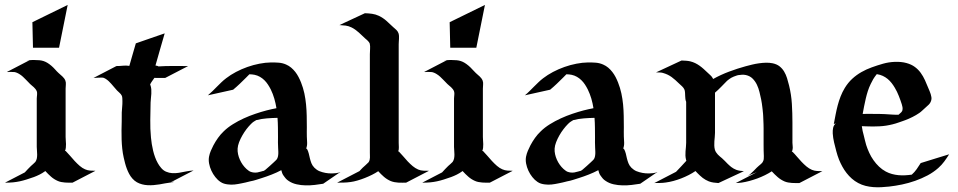

<svg xmlns="http://www.w3.org/2000/svg" viewBox="-51 -755 3956 793"><path d="M69.3 -505.4 59.8 -503.9Q60.1 -503.9 61 -504.4L70.3 -505.9L71.8 -506.6H75.7L76.4 -506.8Q79.8 -507.3 83.7 -507.2Q87.6 -507.1 91.3 -507.1Q102.8 -507.1 111.8 -506.2Q120.8 -505.4 128.8 -502.8Q136.7 -500.2 144.4 -495.6Q152.1 -491 161.4 -483.2Q169.4 -476.3 176.4 -468.4Q183.3 -460.4 190.9 -453.4Q194.6 -450 198.7 -446.4Q202.9 -442.9 206.8 -439.2Q210.7 -435.5 213.9 -431.3Q217 -427 219 -422.1Q221.9 -414.1 220.9 -405.6Q220 -397.2 220 -388.9V-189.5Q220 -182.1 220.7 -174.7Q221.4 -167.2 221.6 -159.8Q221.7 -152.3 220.9 -145Q220.2 -137.7 217.3 -130.9L220 -131.8Q228.5 -123.3 237.9 -112.2Q247.3 -101.1 257.4 -90.1Q267.6 -79.1 278.3 -69.8Q289.1 -60.5 300.3 -55.7Q310.5 -51.3 321.4 -50.4Q332.3 -49.6 343.3 -49.6L248.5 -0.5Q241 -0.5 233.2 -0.5Q225.3 -0.5 217.4 -1.1Q209.5 -1.7 201.9 -3.2Q194.3 -4.6 187.3 -7.8Q172.1 -14.4 159.8 -25.3Q147.5 -36.1 136.2 -48.6L133.8 -46.9Q124 -39.8 112.3 -33.9Q100.6 -28.1 89.4 -23.9Q72 -17.8 58 -13.4Q43.9 -9 30.4 -6.1Q16.8 -3.2 2.3 -1.8Q-12.2 -0.5 -30.5 -0.5L51.5 -43Q57.9 -49.6 63.8 -56.3Q69.8 -63 76.7 -69.3Q81.3 -73.5 85.9 -77.5Q90.6 -81.5 95 -86.2Q99.6 -93 101.1 -100.7Q102.5 -108.4 102.5 -116.3Q102.5 -124.3 101.7 -132.3Q100.8 -140.4 100.8 -148.2V-347.7Q100.8 -351.3 101.3 -355.3Q101.8 -359.4 102.1 -363.4Q102.3 -367.4 102.2 -371.2Q102.1 -375 100.6 -378.7Q98.6 -383.3 95.5 -387.3Q92.3 -391.4 88.5 -394.9Q84.7 -398.4 80.7 -401.6Q76.7 -404.8 73.2 -408.2Q69.1 -412.4 65.2 -416.5Q61.3 -420.7 57.1 -424.8Q50.5 -431.6 43.7 -438Q36.9 -444.3 28.8 -449.2Q27.1 -450.4 23.4 -452.3Q19.8 -454.1 17.8 -454.8Q14.4 -456.1 11.7 -456.8Q11.2 -457 10.6 -457Q10 -457 9.3 -457.3Q1.2 -458 -6.8 -458Q-8.5 -457.8 -10.1 -457.8Q-11.7 -457.8 -13.4 -457.8Q-14.6 -457.5 -17.2 -457.4Q-19.8 -457.3 -19.5 -457.5H-22.9ZM228.5 -734.6 192.9 -557.9H85.2L82.8 -663.3Z M429.9 -482.2Q443.1 -482.2 456.5 -483.6Q470 -485.1 483.2 -482.9Q489.7 -506.3 496.5 -529.4Q503.2 -552.5 510 -575.9Q540 -586.4 569.7 -596.7Q599.4 -606.9 629.2 -617.2Q619.6 -583.7 610 -550.8Q600.3 -517.8 591.1 -484.4Q593.3 -484.1 595.3 -483.6Q597.4 -483.2 599.6 -482.7Q602.1 -481.9 603.5 -480.7Q634.3 -482.7 664.8 -482.4Q695.3 -482.2 726.1 -482.2L631.3 -433.1Q620.1 -433.1 609 -433.1Q597.9 -433.1 586.7 -433.3Q581.5 -426.3 576.8 -419.3Q572 -412.4 569.1 -406.2L570.1 -403.8Q573.2 -395.3 573.9 -386.2Q574.5 -377.2 574 -368Q573.5 -358.9 572.4 -349.7Q571.3 -340.6 571 -331.8Q570.3 -295.4 569.7 -259.3Q569.1 -223.1 572.5 -187Q573.7 -173.8 575.9 -160Q578.1 -146.2 581.4 -132.6Q584.7 -118.9 589.5 -105.8Q594.2 -92.8 600.8 -81.1Q606.4 -70.8 615 -60.9Q623.5 -51 634.5 -46.1Q647.7 -40.5 660.8 -39.8Q673.8 -39.1 687.7 -41.3Q702.9 -44.2 718 -47Q733.2 -49.8 748.5 -51L654.5 -2.2Q657 -2.7 659.5 -3.3Q662.1 -3.9 663.9 -4.2Q665.8 -4.4 666.5 -4.3Q667.2 -4.2 666 -3.2Q665.8 -3.2 661.1 -2.4Q656.5 -1.7 650.5 -0.7Q644.5 0.2 638.7 1.1Q632.8 2 630.4 2.4Q619.4 4.6 607.4 6.6Q595.5 8.5 583.3 9.5Q571 10.5 559.1 9.9Q547.1 9.3 535.8 6.3Q524.4 3.4 514.3 -2.3Q504.2 -8.1 495.8 -17.6Q488 -26.4 482.4 -36.9Q476.8 -47.4 472.7 -58.5Q468.5 -69.6 465.5 -81.2Q462.4 -92.8 460 -103.8Q455.8 -122.3 453.9 -141.1Q451.9 -159.9 451.3 -178.7Q450.7 -197.5 450.9 -216.4Q451.2 -235.4 451.7 -254.2Q451.9 -263.4 451.8 -272.5Q451.7 -281.5 451.9 -290.5Q452.4 -302.2 453.6 -313.8Q454.8 -325.4 454.6 -337.2Q454.3 -342.8 454.2 -349.1Q454.1 -355.5 451.7 -360.4Q448.2 -366.9 442.7 -371.6Q437.3 -376.2 432.4 -381.3Q426 -388.2 420.2 -395.3Q414.3 -402.3 408.2 -409.2Q403.3 -414.8 397.9 -419.8Q392.6 -424.8 386.5 -428.7Q384 -430.2 382.1 -431.3Q380.1 -432.4 377.4 -433.3Q376.5 -433.8 374.8 -434.2Q373 -434.6 374 -434.6Q376.2 -434.3 378.4 -433.8Q380.6 -433.3 382.8 -432.9L379.2 -433.6Q376.5 -434.1 373.9 -434.2Q371.3 -434.3 368.7 -434.6Q360.1 -434.8 351.8 -434Q343.5 -433.1 335.2 -433.1ZM649.7 -1.5Q650.6 -1.5 651.1 -1.7Q650.1 -1.5 649.7 -1.5Q649.2 -1.5 649.7 -1.5Z M807.6 -361.3Q817.6 -369.6 826.8 -378.8Q835.9 -387.9 845.1 -397.1Q854.2 -406.2 863.5 -415.2Q872.8 -424.1 883.1 -431.9Q901.1 -445.8 923.7 -457.8Q946.3 -469.7 970.8 -478.4Q995.4 -487.1 1020.4 -491.9Q1045.4 -496.8 1068.6 -497.1Q1084.2 -497.3 1100.1 -496.1Q1116 -494.9 1130.6 -488.5Q1142.3 -483.4 1151.7 -475.5Q1161.1 -467.5 1168.7 -457.8Q1176.3 -448 1182.1 -436.8Q1188 -425.5 1192.4 -414.3Q1201.2 -392.1 1206.1 -369.3Q1210.9 -346.4 1213.1 -323.2Q1215.3 -300 1215.8 -276.5Q1216.3 -252.9 1216.3 -229.5Q1216.3 -220 1216.1 -210.3Q1215.8 -200.7 1216.3 -191.2Q1217 -178.2 1217.5 -165.3Q1218 -152.3 1213.1 -140.1L1216.1 -141.4Q1221.9 -131.3 1224.2 -121.1Q1226.6 -110.8 1229 -100.7Q1231.4 -90.6 1235.2 -80.8Q1239 -71 1247.8 -62Q1252 -57.9 1257.3 -54.1Q1262.7 -50.3 1268.1 -48.1Q1280.3 -43.2 1293.6 -40.8Q1306.9 -38.3 1320.1 -38.8Q1324.2 -39.1 1328 -39.2Q1331.8 -39.3 1335.9 -39.8Q1338.1 -40 1341.9 -40.8Q1345.7 -41.5 1349 -42Q1352.3 -42.5 1353.9 -42.6Q1355.5 -42.7 1353.5 -41.7Q1352.1 -41 1350.6 -40.6Q1349.1 -40.3 1347.7 -39.8L1283.9 3.9Q1267.8 6.6 1249 8.8Q1230.2 11 1211.2 10.6Q1192.1 10.3 1174.1 6.2Q1156 2.2 1141.8 -7.3Q1137.7 -10 1134.9 -12.3Q1132.1 -14.6 1129.9 -17.1Q1127.7 -19.5 1125.5 -22.5Q1123.3 -25.4 1120.4 -29.3Q1116.7 -34.2 1114.5 -40Q1112.3 -45.9 1110.8 -52.2Q1091.6 -42 1071.3 -34.1Q1051 -26.1 1031 -19.8Q1019.3 -16.1 1007.1 -12.2Q994.9 -8.3 982.7 -6.1Q985.1 -6.8 983.3 -6.3Q981.4 -5.9 977.8 -4.9Q974.1 -3.9 969.7 -2.9Q965.3 -2 962.9 -1.2L945.8 2.4Q932.1 5.4 917.8 7Q903.6 8.5 889.6 6.6Q881.3 5.6 873.9 3.3Q866.5 1 859.6 -3.7Q848.1 -11.2 838.4 -23.6Q828.6 -35.9 822 -50.2Q815.4 -64.5 812.6 -79.7Q809.8 -95 812.5 -108.6Q814.9 -120.8 819.8 -132.3Q824.7 -143.8 830.3 -154.5Q838.9 -170.7 849.4 -185.4Q859.9 -200.2 873 -212.6Q889.2 -228.5 910.8 -241.9Q932.4 -255.4 955.9 -266.1Q979.5 -276.9 1003.7 -285Q1027.8 -293.2 1049.3 -298.8Q1059.6 -301.5 1069.9 -303.8Q1080.3 -306.2 1090.8 -308.1Q1087.6 -328.1 1082 -347.5Q1076.4 -366.9 1067.4 -385.5Q1062 -396.2 1055.5 -406Q1049.1 -415.8 1040.9 -423.8Q1032.7 -431.9 1022.7 -437.6Q1012.7 -443.4 1000.7 -446Q995.4 -447.3 990 -447.6Q984.6 -448 979 -448.2Q975.6 -444.8 972.4 -441.5Q969.2 -438.2 965.8 -434.8Q952.6 -421.6 939.5 -409.1Q926.3 -396.5 911.9 -384.5ZM1097.2 -188.2Q1097.2 -208 1096.9 -228.1Q1096.7 -248.3 1095.2 -268.3Q1073 -267.8 1051.1 -266.1Q1029.3 -264.4 1007.6 -259Q1003.9 -256.8 1001.1 -255.1Q998.3 -253.4 995.7 -251.7Q993.2 -250 990.6 -247.7Q988 -245.4 984.9 -242.2Q976.3 -233.6 967 -221.6Q957.8 -209.5 950 -195.8Q942.1 -182.1 936.6 -168Q931.2 -153.8 930.4 -141.4Q929.7 -129.6 932.3 -118Q934.8 -106.4 939.7 -95.5Q944.6 -84.5 951.5 -74.7Q958.5 -64.9 967 -57.1Q970.2 -54.4 974.7 -50.9Q979.2 -47.4 983.4 -45.7Q991 -43 997.4 -42.4Q1003.9 -41.7 1011.7 -42.7Q1021.5 -44.7 1028.8 -46.9L1031.7 -47.9Q1032.5 -48.1 1033.6 -48.3Q1034.7 -48.6 1035.9 -48.8Q1037.8 -49.3 1038.5 -49.6Q1039.1 -49.8 1037.8 -49.3H1038.3Q1040.3 -50.5 1042 -51.6Q1043.7 -52.7 1045.4 -54Q1054.2 -61 1062.6 -69Q1071 -76.9 1079.6 -84.5L1090.6 -95Q1091.1 -95.9 1092.2 -97.4Q1093.3 -98.9 1094.2 -100.6Q1096.7 -106 1097.4 -110.8Q1098.9 -119.4 1098.5 -127.8Q1098.1 -136.2 1097.7 -144.8Q1096.9 -155.8 1097 -166.5Q1097.2 -177.2 1097.2 -188.2ZM1095.9 -101.3 1095.7 -101.1Q1095.9 -101.1 1095.9 -101.3Z M1456.1 -700.4Q1471.2 -700 1485.7 -698Q1500.2 -696 1514.2 -689.5Q1531.7 -680.9 1545.5 -668.5Q1559.3 -656 1573.2 -642.8Q1576.2 -640.1 1579.5 -637.3Q1582.8 -634.5 1585.9 -631.5Q1589.1 -628.4 1591.4 -624.9Q1593.8 -621.3 1595 -617.4Q1596.7 -611.8 1596.9 -606.2Q1597.2 -600.6 1596.9 -595Q1596.7 -589.4 1596.2 -583.6Q1595.7 -577.9 1595.7 -572.3V-165.3Q1595.7 -156.2 1596.3 -146.9Q1596.9 -137.5 1593.5 -128.9L1595.7 -129.9Q1604.7 -120.8 1613.9 -109.9Q1623 -98.9 1632.9 -88.4Q1642.8 -77.9 1653.4 -69Q1664.1 -60.1 1676 -54.9Q1686.5 -50.5 1698.2 -50Q1710 -49.6 1720.9 -49.6L1626.2 -0.5Q1618.7 -0.5 1610.5 -0.4Q1602.3 -0.2 1594.2 -0.7Q1586.2 -1.2 1578.2 -2.7Q1570.3 -4.2 1563 -7.1Q1547.6 -13.7 1535 -24.5Q1522.5 -35.4 1511.2 -47.9Q1500 -40.3 1485.6 -33.1Q1471.2 -25.9 1455.7 -19.8Q1440.2 -13.7 1424.9 -9.3Q1409.7 -4.9 1396.7 -3.2Q1382.8 -1.2 1369 -0.9Q1355.2 -0.5 1341.3 -0.5L1433.6 -48.3Q1437 -51.8 1440.2 -55.3Q1443.4 -58.8 1447 -62.3Q1453.1 -67.9 1459.4 -73.5Q1465.6 -79.1 1471.4 -85Q1474.4 -89.6 1475.6 -94.4Q1476.8 -99.1 1476.9 -104Q1477.1 -108.9 1476.8 -113.9Q1476.6 -118.9 1476.6 -124V-531Q1476.6 -542.2 1477.5 -553.2Q1478.5 -564.2 1476.1 -575.2Q1475.3 -577.6 1473.1 -580.7Q1470.9 -583.7 1468.1 -586.5Q1465.3 -589.4 1462.4 -591.8Q1459.5 -594.2 1457.5 -595.9Q1450.7 -602.1 1444.2 -608.4Q1437.7 -614.7 1430.9 -620.8Q1424.1 -627 1416.7 -632.2Q1409.4 -637.5 1401.1 -641.6Q1388.7 -647.7 1376.5 -649.3Q1364.3 -650.9 1350.8 -651.4Z M1792.7 -505.4 1783.2 -503.9Q1783.4 -503.9 1784.4 -504.4L1793.7 -505.9L1795.2 -506.6H1799.1L1799.8 -506.8Q1803.2 -507.3 1807.1 -507.2Q1811 -507.1 1814.7 -507.1Q1826.2 -507.1 1835.2 -506.2Q1844.2 -505.4 1852.2 -502.8Q1860.1 -500.2 1867.8 -495.6Q1875.5 -491 1884.8 -483.2Q1892.8 -476.3 1899.8 -468.4Q1906.7 -460.4 1914.3 -453.4Q1918 -450 1922.1 -446.4Q1926.3 -442.9 1930.2 -439.2Q1934.1 -435.5 1937.3 -431.3Q1940.4 -427 1942.4 -422.1Q1945.3 -414.1 1944.3 -405.6Q1943.4 -397.2 1943.4 -388.9V-189.5Q1943.4 -182.1 1944.1 -174.7Q1944.8 -167.2 1944.9 -159.8Q1945.1 -152.3 1944.3 -145Q1943.6 -137.7 1940.7 -130.9L1943.4 -131.8Q1951.9 -123.3 1961.3 -112.2Q1970.7 -101.1 1980.8 -90.1Q1991 -79.1 2001.7 -69.8Q2012.5 -60.5 2023.7 -55.7Q2033.9 -51.3 2044.8 -50.4Q2055.7 -49.6 2066.7 -49.6L1971.9 -0.5Q1964.4 -0.5 1956.5 -0.5Q1948.7 -0.5 1940.8 -1.1Q1932.9 -1.7 1925.3 -3.2Q1917.7 -4.6 1910.6 -7.8Q1895.5 -14.4 1883.2 -25.3Q1870.8 -36.1 1859.6 -48.6L1857.2 -46.9Q1847.4 -39.8 1835.7 -33.9Q1824 -28.1 1812.7 -23.9Q1795.4 -17.8 1781.4 -13.4Q1767.3 -9 1753.8 -6.1Q1740.2 -3.2 1725.7 -1.8Q1711.2 -0.5 1692.9 -0.5L1774.9 -43Q1781.2 -49.6 1787.2 -56.3Q1793.2 -63 1800 -69.3Q1804.7 -73.5 1809.3 -77.5Q1814 -81.5 1818.4 -86.2Q1823 -93 1824.5 -100.7Q1825.9 -108.4 1825.9 -116.3Q1825.9 -124.3 1825.1 -132.3Q1824.2 -140.4 1824.2 -148.2V-347.7Q1824.2 -351.3 1824.7 -355.3Q1825.2 -359.4 1825.4 -363.4Q1825.7 -367.4 1825.6 -371.2Q1825.4 -375 1824 -378.7Q1822 -383.3 1818.8 -387.3Q1815.7 -391.4 1811.9 -394.9Q1808.1 -398.4 1804.1 -401.6Q1800 -404.8 1796.6 -408.2Q1792.5 -412.4 1788.6 -416.5Q1784.7 -420.7 1780.5 -424.8Q1773.9 -431.6 1767.1 -438Q1760.3 -444.3 1752.2 -449.2Q1750.5 -450.4 1746.8 -452.3Q1743.2 -454.1 1741.2 -454.8Q1737.8 -456.1 1735.1 -456.8Q1734.6 -457 1734 -457Q1733.4 -457 1732.7 -457.3Q1724.6 -458 1716.6 -458Q1714.8 -457.8 1713.3 -457.8Q1711.7 -457.8 1710 -457.8Q1708.7 -457.5 1706.2 -457.4Q1703.6 -457.3 1703.9 -457.5H1700.4ZM1951.9 -734.6 1916.3 -557.9H1808.6L1806.2 -663.3Z M2116.9 -361.3Q2127 -369.6 2136.1 -378.8Q2145.3 -387.9 2154.4 -397.1Q2163.6 -406.2 2172.9 -415.2Q2182.1 -424.1 2192.4 -431.9Q2210.4 -445.8 2233 -457.8Q2255.6 -469.7 2280.2 -478.4Q2304.7 -487.1 2329.7 -491.9Q2354.7 -496.8 2377.9 -497.1Q2393.6 -497.3 2409.4 -496.1Q2425.3 -494.9 2439.9 -488.5Q2451.7 -483.4 2461.1 -475.5Q2470.5 -467.5 2478 -457.8Q2485.6 -448 2491.5 -436.8Q2497.3 -425.5 2501.7 -414.3Q2510.5 -392.1 2515.4 -369.3Q2520.3 -346.4 2522.5 -323.2Q2524.7 -300 2525.1 -276.5Q2525.6 -252.9 2525.6 -229.5Q2525.6 -220 2525.4 -210.3Q2525.1 -200.7 2525.6 -191.2Q2526.4 -178.2 2526.9 -165.3Q2527.3 -152.3 2522.5 -140.1L2525.4 -141.4Q2531.2 -131.3 2533.6 -121.1Q2535.9 -110.8 2538.3 -100.7Q2540.8 -90.6 2544.6 -80.8Q2548.3 -71 2557.1 -62Q2561.3 -57.9 2566.7 -54.1Q2572 -50.3 2577.4 -48.1Q2589.6 -43.2 2602.9 -40.8Q2616.2 -38.3 2629.4 -38.8Q2633.5 -39.1 2637.3 -39.2Q2641.1 -39.3 2645.3 -39.8Q2647.5 -40 2651.2 -40.8Q2655 -41.5 2658.3 -42Q2661.6 -42.5 2663.2 -42.6Q2664.8 -42.7 2662.8 -41.7Q2661.4 -41 2659.9 -40.6Q2658.4 -40.3 2657 -39.8L2593.3 3.9Q2577.1 6.6 2558.3 8.8Q2539.6 11 2520.5 10.6Q2501.5 10.3 2483.4 6.2Q2465.3 2.2 2451.2 -7.3Q2447 -10 2444.2 -12.3Q2441.4 -14.6 2439.2 -17.1Q2437 -19.5 2434.8 -22.5Q2432.6 -25.4 2429.7 -29.3Q2426 -34.2 2423.8 -40Q2421.6 -45.9 2420.2 -52.2Q2400.9 -42 2380.6 -34.1Q2360.4 -26.1 2340.3 -19.8Q2328.6 -16.1 2316.4 -12.2Q2304.2 -8.3 2292 -6.1Q2294.4 -6.8 2292.6 -6.3Q2290.8 -5.9 2287.1 -4.9Q2283.4 -3.9 2279.1 -2.9Q2274.7 -2 2272.2 -1.2L2255.1 2.4Q2241.5 5.4 2227.2 7Q2212.9 8.5 2199 6.6Q2190.7 5.6 2183.2 3.3Q2175.8 1 2168.9 -3.7Q2157.5 -11.2 2147.7 -23.6Q2137.9 -35.9 2131.3 -50.2Q2124.8 -64.5 2121.9 -79.7Q2119.1 -95 2121.8 -108.6Q2124.3 -120.8 2129.2 -132.3Q2134 -143.8 2139.6 -154.5Q2148.2 -170.7 2158.7 -185.4Q2169.2 -200.2 2182.4 -212.6Q2198.5 -228.5 2220.1 -241.9Q2241.7 -255.4 2265.3 -266.1Q2288.8 -276.9 2313 -285Q2337.2 -293.2 2358.6 -298.8Q2368.9 -301.5 2379.3 -303.8Q2389.6 -306.2 2400.1 -308.1Q2397 -328.1 2391.4 -347.5Q2385.7 -366.9 2376.7 -385.5Q2371.3 -396.2 2364.9 -406Q2358.4 -415.8 2350.2 -423.8Q2342 -431.9 2332 -437.6Q2322 -443.4 2310.1 -446Q2304.7 -447.3 2299.3 -447.6Q2293.9 -448 2288.3 -448.2Q2284.9 -444.8 2281.7 -441.5Q2278.6 -438.2 2275.1 -434.8Q2262 -421.6 2248.8 -409.1Q2235.6 -396.5 2221.2 -384.5ZM2406.5 -188.2Q2406.5 -208 2406.2 -228.1Q2406 -248.3 2404.5 -268.3Q2382.3 -267.8 2360.5 -266.1Q2338.6 -264.4 2316.9 -259Q2313.2 -256.8 2310.4 -255.1Q2307.6 -253.4 2305.1 -251.7Q2302.5 -250 2299.9 -247.7Q2297.4 -245.4 2294.2 -242.2Q2285.6 -233.6 2276.4 -221.6Q2267.1 -209.5 2259.3 -195.8Q2251.5 -182.1 2246 -168Q2240.5 -153.8 2239.7 -141.4Q2239 -129.6 2241.6 -118Q2244.1 -106.4 2249 -95.5Q2253.9 -84.5 2260.9 -74.7Q2267.8 -64.9 2276.4 -57.1Q2279.5 -54.4 2284.1 -50.9Q2288.6 -47.4 2292.7 -45.7Q2300.3 -43 2306.8 -42.4Q2313.2 -41.7 2321 -42.7Q2330.8 -44.7 2338.1 -46.9L2341.1 -47.9Q2341.8 -48.1 2342.9 -48.3Q2344 -48.6 2345.2 -48.8Q2347.2 -49.3 2347.8 -49.6Q2348.4 -49.8 2347.2 -49.3H2347.7Q2349.6 -50.5 2351.3 -51.6Q2353 -52.7 2354.7 -54Q2363.5 -61 2371.9 -69Q2380.4 -76.9 2388.9 -84.5L2399.9 -95Q2400.4 -95.9 2401.5 -97.4Q2402.6 -98.9 2403.6 -100.6Q2406 -106 2406.7 -110.8Q2408.2 -119.4 2407.8 -127.8Q2407.5 -136.2 2407 -144.8Q2406.2 -155.8 2406.4 -166.5Q2406.5 -177.2 2406.5 -188.2ZM2405.3 -101.3 2405 -101.1Q2405.3 -101.1 2405.3 -101.3Z M2763.9 -505.1Q2772.9 -504.6 2781.9 -504.2Q2790.8 -503.7 2799.6 -501.7Q2810.5 -499 2820.2 -494.4Q2829.8 -489.7 2838.5 -483.5Q2847.2 -477.3 2855.2 -470.1Q2863.3 -462.9 2871.1 -455.3Q2877.2 -449.5 2883.5 -443.8Q2889.9 -438.2 2893.6 -430.4L2894.3 -428.7Q2925.8 -446.3 2960.4 -459.2Q2995.1 -472.2 3028.1 -481.2Q3040.5 -484.6 3054.7 -488Q3068.8 -491.5 3083.5 -493.5Q3098.1 -495.6 3112.5 -496Q3127 -496.3 3139.9 -493.7Q3157.5 -490 3168.8 -481Q3180.2 -471.9 3187.6 -459.5Q3195.1 -447 3199.7 -432.1Q3204.3 -417.2 3208 -402.1Q3217.3 -364.3 3219.6 -325.9Q3221.9 -287.6 3221.9 -249V-165.3Q3221.9 -158.2 3222.9 -151.4Q3223.9 -144.5 3222.4 -137.5Q3221.2 -131.3 3219.2 -127.4L3221.9 -128.4Q3231 -119.4 3240.2 -108.4Q3249.5 -97.4 3259.4 -86.9Q3269.3 -76.4 3279.9 -67.5Q3290.5 -58.6 3302.5 -53.5Q3312.7 -49.3 3323.7 -48.7Q3334.7 -48.1 3345.5 -48.1L3250.7 1Q3243.4 1 3235.5 1.1Q3227.5 1.2 3219.7 0.6Q3211.9 0 3204.2 -1.3Q3196.5 -2.7 3189.5 -5.6Q3173.6 -12.5 3160.9 -23.6Q3148.2 -34.7 3136.5 -47.4Q3123.8 -39.1 3108.4 -31.5Q3093 -23.9 3076.8 -17.9Q3060.5 -12 3044.2 -7.6Q3027.8 -3.2 3013.2 -1Q3007.6 0 3000.6 0.4Q2993.7 0.7 2988 1L3074.5 -43.7L3049.8 -34.2Q3046.4 -32.2 3043 -30.8Q3039.6 -29.3 3036.1 -27.6Q3035.6 -27.3 3036 -27.6Q3036.4 -27.8 3037.1 -28.3Q3037.8 -28.8 3038.8 -29.3Q3039.8 -29.8 3040.3 -30Q3040.8 -30.5 3041.5 -30.9Q3042.2 -31.2 3042.7 -31.7Q3041.7 -31.2 3041.3 -31.2Q3040 -30.8 3041 -31.2Q3042 -31.7 3043.9 -32.7L3050.5 -38.6Q3056.9 -44.2 3062.5 -50Q3068.1 -55.9 3074.5 -62.3Q3078.4 -66.2 3082.6 -69.7Q3086.9 -73.2 3091.1 -76.9L3096.2 -81.8L3096.4 -82Q3097.2 -83.3 3098 -84.2Q3098.9 -85.2 3099.4 -86.4Q3102.8 -92 3103.4 -97.9Q3104 -103.8 3103.8 -110.1Q3103.3 -122.6 3103 -134Q3102.8 -145.5 3102.8 -157Q3102.8 -168.5 3102.8 -180.9Q3102.8 -193.4 3102.8 -207.8Q3102.8 -215.1 3102.8 -225Q3102.8 -234.9 3102.5 -242.2Q3102.1 -259.5 3101.1 -276.4Q3100.8 -281.7 3100.5 -285.8Q3100.1 -289.8 3099.7 -293.5Q3099.4 -297.1 3099 -301Q3098.6 -304.9 3097.9 -310.3Q3096.7 -319.6 3095.7 -327.1Q3094.7 -334.7 3092.8 -344Q3089.8 -358.4 3085.9 -374.6Q3082 -390.9 3075.1 -405.3Q3068.1 -419.7 3057.3 -430.5Q3046.4 -441.4 3029.5 -445.1Q3021.5 -446.8 3013.3 -446.3Q3005.1 -445.8 2997.1 -444.6L2990.5 -442.6Q2984.9 -440.7 2979.5 -438.6Q2974.1 -436.5 2969 -433.6Q2964.6 -430.9 2960.4 -427.9Q2956.3 -424.8 2952.1 -421.4Q2939.7 -408.9 2927.6 -396.4Q2915.5 -383.8 2902.1 -372.3V-206.3Q2902.1 -197.8 2901.1 -189Q2900.1 -180.2 2899.5 -171.4Q2898.9 -162.6 2899.2 -153.8Q2899.4 -145 2901.6 -136.7Q2903.3 -130.9 2906.5 -126Q2909.7 -121.1 2913.7 -116.8Q2917.7 -112.5 2922.2 -108.8Q2926.8 -105 2931.2 -101.3Q2937.5 -95.9 2943 -90Q2948.5 -84 2954.3 -78.4Q2957.8 -75.2 2961.8 -71.5Q2965.8 -67.9 2969.2 -65.2Q2974.1 -61.8 2979.1 -58.7Q2984.1 -55.7 2989.7 -53.7Q2997.6 -50.8 3005.4 -49.7Q3013.2 -48.6 3021.5 -48.1L2916.3 1Q2906 0.5 2896.1 -1Q2886.2 -2.4 2876.7 -5.9Q2869.9 -8.5 2863.5 -12.2Q2857.2 -15.9 2851.6 -20Q2845.5 -24.7 2840 -29.9Q2834.5 -35.2 2829.1 -40.5L2821.5 -48.6Q2808.6 -39.8 2793.6 -32.1Q2778.6 -24.4 2762.6 -18.2Q2746.6 -12 2730.3 -7.6Q2714.1 -3.2 2698.7 -1.2Q2686.8 0.5 2675 0.7Q2663.3 1 2651.6 1L2741.2 -45.4Q2752.4 -56.4 2762.7 -68.1Q2772.9 -79.8 2783.9 -91.1Q2783.4 -92.3 2783.1 -93.3Q2782.7 -94.2 2782.5 -95.5Q2780.3 -104 2780 -112.7Q2779.8 -121.3 2780.4 -130.1Q2781 -138.9 2782 -147.7Q2783 -156.5 2783 -165V-334.5Q2780.5 -340.3 2779.8 -346.4Q2779.1 -352.5 2778.9 -358.8Q2778.8 -365 2778.4 -371.2Q2778.1 -377.4 2776.4 -383.8Q2772.9 -392.3 2766.4 -398.2Q2759.8 -404.1 2753.4 -410.2Q2745.6 -417.7 2738.2 -424.4Q2730.7 -431.2 2722.9 -436.8Q2715.1 -442.4 2706.2 -446.7Q2697.3 -450.9 2686.5 -453.9Q2679.9 -455.8 2672.6 -455.7Q2665.3 -455.6 2658.7 -456.1ZM2785.6 -50Q2786.4 -50 2785.4 -49.9Q2784.4 -49.8 2783.2 -49.6Q2783.7 -49.6 2785.6 -50ZM3098.9 -85Q3098.4 -84.5 3098.4 -84.2Q3098.9 -84.7 3099.1 -85.1Q3099.4 -85.4 3098.9 -85Z M3388.4 -203.6Q3387.7 -216.1 3390 -226.9Q3392.3 -237.8 3400.9 -245.4L3392.8 -242.7Q3396.5 -261.7 3400.1 -281.1Q3403.8 -300.5 3408.8 -319.6Q3413.8 -338.6 3420.9 -356.8Q3428 -375 3438.2 -391.8Q3451.7 -413.8 3469 -429.7Q3486.3 -445.6 3506.7 -457.2Q3527.1 -468.8 3549.7 -476.9Q3572.3 -485.1 3596.2 -491.9Q3607.4 -495.1 3619.8 -497.1Q3632.1 -499 3644.5 -499.5Q3657 -500 3669.3 -498.9Q3681.6 -497.8 3693.1 -494.6Q3713.4 -489 3727.4 -478.6Q3741.5 -468.3 3751.6 -454.3Q3761.7 -440.4 3769.2 -424Q3776.6 -407.5 3783.7 -389.9Q3785.9 -384.5 3788.5 -378.5Q3791 -372.6 3793 -366.3Q3794.9 -360.1 3795.9 -353.8Q3796.9 -347.4 3795.4 -341.6Q3792.7 -330.6 3785 -322.9Q3777.3 -315.2 3769 -308.3Q3763.4 -303.5 3757.7 -298Q3752 -292.5 3745.8 -288.3Q3732.7 -279.3 3718.1 -272Q3703.6 -264.6 3688.7 -259Q3684.3 -257.3 3677.6 -255Q3670.9 -252.7 3663.6 -250.1Q3656.2 -247.6 3648.9 -245.2Q3641.6 -242.9 3635.5 -241.5Q3608.4 -234.6 3581.2 -233.3Q3554 -231.9 3526.1 -233.2L3508.5 -233.9Q3509.8 -223.9 3511.8 -214.2Q3513.9 -204.6 3516.6 -195.3Q3519.3 -185.3 3521.4 -175.5Q3523.4 -165.8 3526.6 -156Q3531.7 -139.9 3539.2 -123.8Q3546.6 -107.7 3556.8 -93.3Q3566.9 -78.9 3579.6 -66.8Q3592.3 -54.7 3607.7 -46.4Q3620.1 -39.8 3633.3 -36.3Q3646.5 -32.7 3660 -31.5Q3673.6 -30.3 3687.4 -31Q3701.2 -31.7 3714.8 -33.7Q3726.3 -43.9 3735 -56.3Q3743.7 -68.6 3751.7 -81.5Q3781.2 -90.8 3810.4 -99.7Q3839.6 -108.6 3869.1 -117.7Q3859.4 -102.1 3848.9 -87.9Q3838.4 -73.7 3824.5 -61.3Q3804.7 -43.7 3780.2 -30.6Q3755.6 -17.6 3728.9 -8.2Q3702.1 1.2 3674.6 7Q3647 12.7 3621.1 15.6Q3605.2 17.3 3588.7 18.2Q3572.3 19 3556 17.8Q3539.8 16.6 3524 12.7Q3508.3 8.8 3493.7 1Q3479 -6.8 3467.2 -17.3Q3455.3 -27.8 3445.6 -40.3Q3435.8 -52.7 3428.1 -66.8Q3420.4 -80.8 3414.3 -95.7Q3410.9 -104.2 3408.2 -112.9Q3405.5 -121.6 3403.1 -130.4Q3398.2 -148.4 3393.9 -166.9Q3389.6 -185.3 3388.4 -203.6ZM3545.2 -408.2Q3538.1 -393.8 3533.2 -378.4Q3528.3 -363 3524.7 -347.4Q3521 -331.8 3517.9 -315.9Q3514.9 -300 3512 -284.4Q3525.6 -285.2 3538.9 -284.8Q3552.2 -284.4 3565.2 -284.4Q3574.7 -284.4 3584.1 -284.3Q3593.5 -284.2 3603 -283.7Q3617.4 -283 3631.6 -281.9Q3645.8 -280.8 3660.2 -281.2L3671.1 -291L3673.6 -294.2Q3674.8 -296.1 3675.3 -297.1Q3675.8 -298.1 3676.3 -300.3Q3677.5 -306.2 3676.5 -312.4Q3675.5 -318.6 3673.6 -324.2Q3668 -341.8 3661.1 -359.1Q3654.3 -376.5 3645 -392.1Q3638.9 -402.6 3631.5 -412.1Q3624 -421.6 3615 -429.1Q3606 -436.5 3595.2 -441.5Q3584.5 -446.5 3571.8 -448.5Q3570.8 -448.5 3570.3 -448.7L3568.1 -446Q3561 -437 3555.5 -427.9Q3550 -418.7 3545.2 -408.2ZM3676.8 -297.6Q3676.3 -296.9 3675.8 -296.3Q3675.3 -295.7 3674.8 -294.9Q3675.8 -296.1 3676.5 -297.2Q3677.2 -298.3 3676.8 -297.6ZM3590.6 -467Q3590.3 -467 3590.1 -466.8Q3590.3 -466.8 3590.3 -466.9Q3590.3 -467 3590.6 -467Z"/></svg>

Font: Autopia
Style: Bold
Weight: 700
Designer: Antoine Gelgon
Foundry: Antoine Gelgon
Version: 001.000